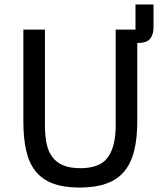

<svg xmlns="http://www.w3.org/2000/svg" viewBox="-20 -831 722 863"><path d="M182 -698V-267Q182 -219 190 -183Q198 -147 217 -123Q236 -99 266.5 -87Q297 -75 341 -75Q429 -75 464.5 -123.5Q500 -172 500 -267V-698H589V-811H670V-708Q670 -677 655.5 -657.5Q641 -638 599 -638H597V-286Q597 -209 583 -153Q569 -97 538.5 -60.5Q508 -24 458.5 -6Q409 12 338 12Q267 12 218.5 -6Q170 -24 140.5 -60.5Q111 -97 98 -153Q85 -209 85 -286V-698Z"/></svg>

Font: IBM Plex Sans Text
Style: Regular
Weight: 450
Designer: Mike Abbink, Paul van der Laan, Pieter van Rosmalen
Foundry: Bold Monday
Version: Version 3.005